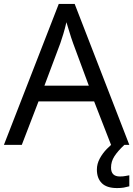

<svg xmlns="http://www.w3.org/2000/svg" viewBox="-20 -737 679 977"><path d="M545 0 459 -221H176L91 0H0L279 -717H360L638 0ZM352 -517Q349 -525 342 -546Q335 -567 328.5 -589.5Q322 -612 318 -624Q311 -593 302 -563.5Q293 -534 287 -517L206 -301H432ZM545 116Q545 161 590 161Q607 161 618.5 158.5Q630 156 638 155V211Q624 215 610 217.5Q596 220 576 220Q523 220 498 195Q473 170 473 126Q473 97 487.5 70Q502 43 523.5 21Q545 -1 565 -15L613 0Q579 32 562 58.5Q545 85 545 116Z"/></svg>

Font: Noto Sans Vai
Style: Regular
Weight: 400
Designer: Monotype Design Team
Foundry: Monotype Imaging Inc.
Version: Version 2.001; ttfautohint (v1.8.4.7-5d5b)